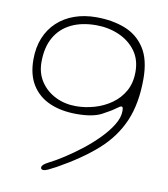

<svg xmlns="http://www.w3.org/2000/svg" viewBox="-72 -658 641 732"><g transform="rotate(10 248.0 -291.5)"><path d="M145 13Q142 13 139.5 12Q137 11 135.8 9.2Q134.5 7.5 134.5 4.5Q134.5 -1 140.2 -6.5Q146 -12 161.5 -20Q185 -31.5 216.2 -51.8Q247.5 -72 280 -97.2Q312.5 -122.5 340.2 -150.8Q368 -179 385.2 -207.2Q402.5 -235.5 402.5 -260.5Q402.5 -271 401 -274.2Q399.5 -277.5 395.5 -277.5Q391.5 -277.5 378 -267.5Q361.5 -255 327.8 -237.2Q294 -219.5 232 -219.5Q172 -219.5 127.5 -239Q83 -258.5 58.5 -297.8Q34 -337 34 -396Q34 -443 49.2 -480Q64.5 -517 92.5 -543Q120.5 -569 158.8 -582.5Q197 -596 242.5 -596Q305 -596 354 -577Q403 -558 431.5 -514Q460 -470 460 -395Q460 -300 430.8 -231.8Q401.5 -163.5 342 -110.5Q282.5 -57.5 191.5 -7Q175 2 163 7.5Q151 13 145 13ZM224 -248.5Q260 -248.5 295.5 -258.8Q331 -269 360.5 -289.8Q390 -310.5 407.8 -342Q425.5 -373.5 425.5 -416.5Q425.5 -464.5 400.8 -497.8Q376 -531 335.5 -548.5Q295 -566 247.5 -566Q191.5 -566 150.8 -546Q110 -526 88 -487.2Q66 -448.5 66 -391.5Q66 -348.5 87.5 -316.2Q109 -284 145 -266.2Q181 -248.5 224 -248.5Z"/></g></svg>

Font: Gluten Thin
Style: Regular
Weight: 100
Designer: Tyler Finck
Foundry: Etcetera Type Company
Version: Version 1.300